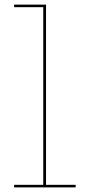

<svg xmlns="http://www.w3.org/2000/svg" viewBox="-20 -810 376 830"><path d="M307 -11V0H41V-11H167V-779H41V-790H179V-11Z"/></svg>

Font: Hepta Slab Thin
Style: Regular
Weight: 250
Designer: Michael LaGattuta
Foundry: Michael LaGattuta
Version: Version 1.100; ttfautohint (v1.8) -l 8 -r 50 -G 200 -x 14 -D